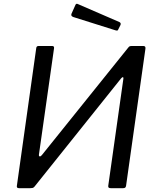

<svg xmlns="http://www.w3.org/2000/svg" viewBox="-20 -982 817 1002"><path d="M252 -742Q264 -742 262 -730L183 -174Q182 -168 186.5 -166Q191 -164 198 -172L648 -732Q653 -739 657 -740.5Q661 -742 669 -742H728Q741 -742 739 -728L638 -13Q637 -6 633.5 -3Q630 0 623 0H558Q550 0 547 -3Q544 -6 545 -13L624 -572Q625 -578 621.5 -579Q618 -580 612 -573L160 -8Q155 -2 149.5 -1Q144 0 138 0H79Q66 0 68 -12L169 -730Q170 -742 181 -742ZM374 -957Q376 -961 379 -962Q382 -963 386 -961L603 -867Q607 -865 609 -861.5Q611 -858 609 -852L597 -828Q595 -823 592 -822.5Q589 -822 582 -824L363 -893Q355 -896 353 -900Q351 -904 353 -910Z"/></svg>

Font: Libre Franklin
Style: Italic
Weight: 400
Italic angle: -8°
Designer: Pablo Impallari, Rodrigo Fuenzalida, Nhung Nguyen
Foundry: Impallari Type
Version: Version 3.000